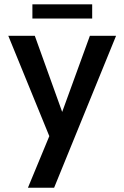

<svg xmlns="http://www.w3.org/2000/svg" viewBox="-20 -657 570 880"><path d="M108 203.5 206 -33 18 -493H139.5L265 -144L392 -493H512L228 203.5ZM128.5 -572V-637H402.5V-572Z"/></svg>

Font: HK Grotesk SemiBold
Style: Regular
Weight: 600
Designer: Alfredo Marco Pradil
Foundry: Hanken Design Co.
Version: Version 3.001;FEAKit 1.0